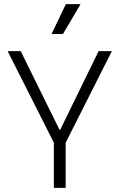

<svg xmlns="http://www.w3.org/2000/svg" viewBox="-20 -907 577 927"><path d="M240 0V-218L17 -660H80L267 -281H271L456 -660H520L297 -218V0ZM284 -743H229L298 -887H369Z"/></svg>

Font: Bricolage Grotesque ExtraLight
Style: Regular
Weight: 250
Designer: Mathieu Triay
Foundry: Atelier Triay
Version: Version 1.000;gftools[0.9.30]